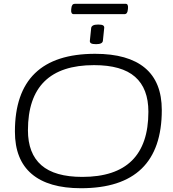

<svg xmlns="http://www.w3.org/2000/svg" viewBox="-20 -991 917 1017"><path d="M409 6Q237 6 148 -69.5Q59 -145 59 -294Q59 -706 484 -706Q658 -706 747.5 -631.5Q837 -557 837 -408Q837 6 409 6ZM416 -54Q766 -54 766 -399Q766 -522 695.5 -584Q625 -646 478 -646Q128 -646 128 -301Q128 -178 199 -116Q270 -54 416 -54ZM489 -757Q470 -757 462.5 -761.5Q455 -766 456 -775L463 -843Q464 -851 472.5 -856Q481 -861 500 -861Q519 -861 526 -856.5Q533 -852 532 -843L525 -775Q523 -757 489 -757ZM371 -916Q355 -916 357 -939L358 -948Q360 -971 377 -971H645Q660 -971 658 -948L657 -939Q655 -916 639 -916Z"/></svg>

Font: Asap Expanded Expanded Light
Style: Italic
Weight: 300
Width: 7
Italic angle: -6°
Designer: Pablo Cosgaya
Foundry: Omnibus-Type
Version: Version 3.001; ttfautohint (v1.8.4.7-5d5b)